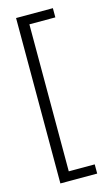

<svg xmlns="http://www.w3.org/2000/svg" viewBox="-111 -744 455 786"><g transform="rotate(-15 116.0 -350.5)"><path d="M89 -39H199V0H43V-701H199V-662H89Z"/></g></svg>

Font: TypoPRO Bebas Neue
Style: Regular
Weight: 400
Designer: Ryoichi Tsunekawa
Foundry: Ryoichi Tsunekawa
Version: Version 001.003